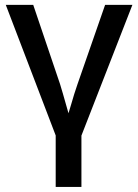

<svg xmlns="http://www.w3.org/2000/svg" viewBox="-20 -548 559 776"><path d="M309.1 0V207.5H205.1V-0.5L3.4 -528.3H114.3L222.7 -208Q226.1 -197.8 234.6 -168.2Q243.2 -138.7 256.8 -90.3Q261.7 -105.5 267.6 -126Q273.4 -146.5 280 -167.7Q286.6 -189 293 -207L404.8 -528.3H515.1Z"/></svg>

Font: Arimo Medium
Style: Regular
Weight: 500
Designer: Steve Matteson
Foundry: Monotype Imaging Inc.
Version: Version 1.33